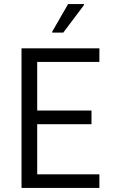

<svg xmlns="http://www.w3.org/2000/svg" viewBox="-20 -926 557 946"><path d="M86 0V-688H469.7V-620.9H163.3V-381.3H430.8V-314.2H163.3V-67.1H469.7V0ZM237.4 -765.3V-770.3L315.6 -906H393.8V-901L291.7 -765.3Z"/></svg>

Font: Saira Thin SemiCondensed
Style: Regular
Weight: 100
Width: 4
Version: Version 1.101